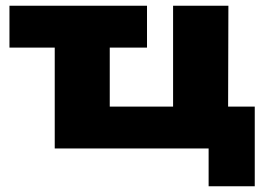

<svg xmlns="http://www.w3.org/2000/svg" viewBox="-20 -518 930 670"><path d="M708 132V0H171V-352H13V-498H493V-352H363V-146H584V-498H777L776 -146H869V132Z"/></svg>

Font: Nunito Sans 10pt SemiExpanded Black
Style: Regular
Weight: 900
Width: 6
Designer: Vernon Adams
Foundry: Vernon Adams
Version: Version 3.101;gftools[0.9.27]